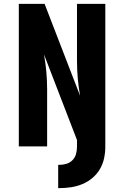

<svg xmlns="http://www.w3.org/2000/svg" viewBox="-20 -755 640 990"><path d="M280 215V95H286Q305 95 323 89.5Q341 84 354 70.5Q367 57 372 39Q377 21 377 2V-33L207 -474Q215 -429 219 -384Q223 -339 223 -294V0H77V-735H210L393 -261Q385 -306 381 -351Q377 -396 377 -441V-735H523V2Q523 32 516.5 62Q510 92 494.5 118Q479 144 455.5 163.5Q432 183 404 194.5Q376 206 346 210.5Q316 215 286 215Z"/></svg>

Font: Iosevka Aile Heavy
Style: Regular
Weight: 900
Designer: Belleve Invis
Foundry: Belleve Invis
Version: Version 31.1.0; ttfautohint (v1.8.4)